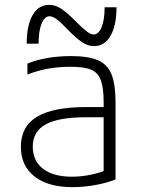

<svg xmlns="http://www.w3.org/2000/svg" viewBox="-20 -761 590 791"><path d="M279 10Q178 10 122 -34Q66 -78 66 -156Q66 -240 132.5 -280Q199 -320 336 -320H430V-278H336Q221 -278 168 -248.5Q115 -219 115 -157Q115 -98 157.5 -65.5Q200 -33 276 -33Q315 -33 355.5 -41.5Q396 -50 422 -63L407 -33V-339Q407 -398 395.5 -430Q384 -462 355 -474Q326 -486 270 -486Q238 -486 207.5 -482.5Q177 -479 149 -472Q121 -465 93 -454V-499Q129 -514 175 -522Q221 -530 273 -530Q343 -530 383 -513Q423 -496 439.5 -454.5Q456 -413 456 -340V-22Q423 -8 374.5 1Q326 10 279 10ZM367 -571Q343 -571 318.5 -587Q294 -603 255 -643Q229 -671 212.5 -682.5Q196 -694 184 -694Q164 -694 151.5 -664Q139 -634 139 -581H90Q90 -657 114.5 -699Q139 -741 183 -741Q207 -741 231.5 -725.5Q256 -710 295 -670Q322 -643 338 -631Q354 -619 366 -619Q386 -619 398.5 -649Q411 -679 411 -731H460Q460 -656 435.5 -613.5Q411 -571 367 -571Z"/></svg>

Font: M PLUS Code Latin SemiExpanded Light
Style: Regular
Weight: 300
Width: 6
Designer: Coji Morishita
Foundry: UNDERFOREST DESIGN
Version: Version 1.002; ttfautohint (v1.8.3)